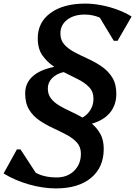

<svg xmlns="http://www.w3.org/2000/svg" viewBox="-84 -797 752 1068"><path d="M227 251Q155 251 77.5 229Q0 207 -64 168L10 34H30L115 164Q162 190 231 190Q291 190 328.5 153Q366 116 366 58Q366 20 343.5 -4.5Q321 -29 286 -47.5Q251 -66 211 -84.5Q171 -103 135.5 -127Q100 -151 78 -187Q56 -223 56 -278Q56 -335 98 -372.5Q140 -410 218 -425Q179 -451 152.5 -488Q126 -525 126 -584Q126 -673 197.5 -725Q269 -777 391 -777Q433 -777 480 -768Q527 -759 571 -742.5Q615 -726 648 -705L570 -570H549L471 -699Q432 -716 387 -716Q327 -716 289.5 -687Q252 -658 252 -611Q252 -573 274.5 -548.5Q297 -524 332.5 -505.5Q368 -487 407.5 -469Q447 -451 482.5 -426.5Q518 -402 540.5 -366Q563 -330 563 -275Q563 -213 528 -170.5Q493 -128 427 -109Q456 -85 474.5 -51.5Q493 -18 493 31Q493 134 422.5 192.5Q352 251 227 251ZM182 -305Q182 -272 199.5 -249.5Q217 -227 245.5 -210Q274 -193 308 -177.5Q342 -162 375 -143Q403 -159 419.5 -186.5Q436 -214 436 -248Q436 -287 411.5 -312.5Q387 -338 349 -356.5Q311 -375 270 -396Q230 -387 206 -362.5Q182 -338 182 -305Z"/></svg>

Font: Platypi Medium
Style: Italic
Weight: 500
Italic angle: -13°
Designer: David Sargent
Foundry: Bolt Cutter Type
Version: Version 1.200; ttfautohint (v1.8.4.7-5d5b)